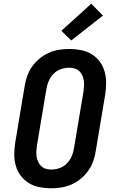

<svg xmlns="http://www.w3.org/2000/svg" viewBox="-20 -1007 640 1035"><path d="M256 8Q224 8 193 2Q162 -4 136.5 -19.5Q111 -35 92.5 -59Q74 -83 65.5 -112.5Q57 -142 57 -174Q57 -206 62 -238L113 -543Q117 -570 126.5 -597Q136 -624 153 -648Q170 -672 193 -691Q216 -710 242.5 -722Q269 -734 297.5 -738.5Q326 -743 353 -743Q385 -743 416 -737Q447 -731 473 -715.5Q499 -700 517 -676Q535 -652 543.5 -622.5Q552 -593 552 -561Q552 -529 547 -497L496 -192Q492 -165 482.5 -138Q473 -111 456 -87Q439 -63 416 -44Q393 -25 366.5 -13Q340 -1 311.5 3.5Q283 8 256 8ZM257 -93Q279 -93 301.5 -101Q324 -109 340.5 -126Q357 -143 366.5 -165Q376 -187 379 -209L430 -513Q432 -529 433 -544Q434 -559 431.5 -574Q429 -589 423 -602Q417 -615 406.5 -624.5Q396 -634 381.5 -638Q367 -642 352 -642Q330 -642 307.5 -634Q285 -626 268.5 -609Q252 -592 242.5 -570Q233 -548 230 -526L179 -222Q177 -206 176 -191Q175 -176 177.5 -161Q180 -146 186.5 -133Q193 -120 203 -110.5Q213 -101 227.5 -97Q242 -93 257 -93ZM364 -789 311 -841 472 -987 535 -923Z"/></svg>

Font: Iosevka Etoile
Style: Bold Italic
Weight: 700
Italic angle: -9°
Designer: Belleve Invis
Foundry: Belleve Invis
Version: Version 28.1.0; ttfautohint (v1.8.4)